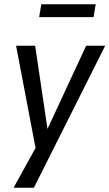

<svg xmlns="http://www.w3.org/2000/svg" viewBox="-20 -707 517 907"><path d="M44 180 154 -19V24L56 -491H146L207 -80H196L387 -491H477L140 180ZM165 -626 175 -687H432L422 -626Z"/></svg>

Font: Nunito Sans 10pt Condensed Medium
Style: Italic
Weight: 500
Width: 3
Italic angle: -9°
Designer: Vernon Adams
Foundry: Vernon Adams
Version: Version 3.101;gftools[0.9.27]